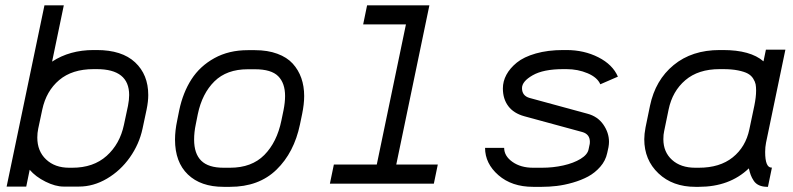

<svg xmlns="http://www.w3.org/2000/svg" viewBox="-20 -704 3040 736"><path d="M142.1 -284.2 126.5 -210.9Q123 -194.3 123 -176.8Q123 -124.5 156.7 -92.8Q190.4 -61 245.1 -61H257.3Q337.9 -61 388.7 -106.4Q439.5 -151.9 455.1 -225.6L470.7 -298.8Q475.1 -321.3 475.1 -339.8Q475.1 -439 351.1 -439H338.9Q256.3 -439 206.8 -397Q157.2 -355 142.1 -284.2ZM338.9 -512.2H351.1Q447.3 -512.2 497.8 -465.1Q548.3 -418 548.3 -339.8Q548.3 -314.9 542 -284.2L526.4 -210.9Q513.7 -151.4 477.8 -100.6Q441.9 -49.8 390.1 -19.3Q338.4 11.2 282.7 11.2H223.6Q192.4 11.2 154.5 -7.6Q116.7 -26.4 93.8 -53.2L80.6 11.2H5.4L150.4 -683.6H224.6L179.7 -467.8Q247.1 -512.2 338.9 -512.2Z M957.5 -438.5H929.7Q849.1 -438.5 802 -392.1Q754.9 -345.7 738.3 -266.6L730.5 -227.5Q724.1 -197.3 724.1 -168.9Q724.1 -114.7 751.5 -87.9Q778.8 -61 836.9 -61H861.8Q944.8 -61 993.2 -109.9Q1041.5 -158.7 1058.6 -241.7L1066.9 -281.7Q1072.8 -311.5 1072.8 -335.9Q1072.8 -385.3 1046.4 -411.9Q1020 -438.5 957.5 -438.5ZM1146 -335.9Q1146 -305.2 1138.2 -267.1L1129.9 -227.1Q1107.4 -119.1 1039.8 -53.5Q972.2 12.2 861.8 12.2H836.9Q749.5 12.2 700.2 -35.2Q650.9 -82.5 650.9 -168.9Q650.9 -203.1 659.2 -242.2L667 -281.2Q681.2 -349.1 713.9 -399.9Q746.6 -450.7 802 -481.2Q857.4 -511.7 929.7 -511.7H957.5Q1005.9 -511.7 1043 -498Q1080.1 -484.4 1102.1 -460.2Q1124 -436 1135 -404.8Q1146 -373.5 1146 -335.9Z M1372.1 -610.4 1387.2 -683.6H1626L1499 -73.2H1658.2L1643.1 0H1244.6L1259.8 -73.2H1424.3L1536.1 -610.4Z M1907.7 -365.2Q1907.7 -392.1 1921.1 -417.2Q1934.6 -442.4 1961.2 -464.1Q1987.8 -485.8 2033.9 -499Q2080.1 -512.2 2139.2 -512.2H2151.4Q2218.8 -512.2 2273.7 -484.4Q2328.6 -456.5 2348.6 -410.2L2281.2 -380.9Q2270 -407.2 2232.7 -423.1Q2195.3 -439 2151.4 -439H2139.2Q2063 -439 2022 -415.5Q1981 -392.1 1981 -366.2Q1981 -336.9 2009.8 -328.6L2231.9 -268.1Q2271 -257.8 2292.7 -226.6Q2314.5 -195.3 2314.5 -160.2Q2314.5 -150.9 2312.5 -139.6L2307.6 -117.2Q2301.3 -87.9 2281 -64.7Q2260.7 -41.5 2234.4 -27.3Q2208 -13.2 2175.5 -3.9Q2143.1 5.4 2114 8.8Q2085 12.2 2057.6 12.2H2023.4Q1941.9 12.2 1890.6 -32.5Q1839.4 -77.1 1839.4 -137.2H1912.6Q1912.6 -106 1944.3 -83.5Q1976.1 -61 2023.4 -61H2057.6Q2100.1 -61 2139.4 -69.8Q2178.7 -78.6 2205.6 -95Q2232.4 -111.3 2236.3 -131.8L2239.3 -146Q2241.2 -151.9 2241.2 -160.2Q2241.2 -189.5 2212.4 -197.8L1990.2 -258.3Q1949.2 -269.5 1928.5 -297.1Q1907.7 -324.7 1907.7 -365.2Z M2543 -284.2 2525.9 -201.2Q2522.9 -188.5 2522.9 -170.4Q2522.9 -121.1 2556.2 -91.1Q2589.4 -61 2645.5 -61H2658.7Q2739.3 -61 2788.8 -100.8Q2838.4 -140.6 2852.5 -208L2871.6 -298.8Q2878.4 -332 2878.4 -356.9Q2878.4 -371.1 2876.5 -381.1Q2874.5 -391.1 2867.2 -402.8Q2859.9 -414.6 2846.7 -421.9Q2833.5 -429.2 2809.3 -434.1Q2785.2 -439 2751.5 -439H2738.8Q2656.7 -439 2607.2 -396.7Q2557.6 -354.5 2543 -284.2ZM2939 -61.5 2923.8 12.2H2921.9Q2903.3 12.2 2890.1 6.3Q2877 0.5 2869.4 -11Q2861.8 -22.5 2857.9 -33Q2854 -43.5 2850.6 -58.6Q2776.9 12.2 2658.7 12.2H2645.5Q2558.6 12.2 2504.2 -39.3Q2449.7 -90.8 2449.7 -170.4Q2449.7 -189.9 2454.6 -215.8L2471.7 -298.8Q2492.2 -397 2562.3 -454.6Q2632.3 -512.2 2738.8 -512.2H2751.5Q2856.9 -512.2 2906.7 -468.8L2916 -513.7H2990.7L2916.5 -157.2Q2913.1 -140.1 2913.1 -121.6Q2913.1 -61.5 2937.5 -61.5Z"/></svg>

Font: Anka/Coder
Style: Italic
Weight: 400
Italic angle: -12°
Monospace: yes
Version: Version 001.100